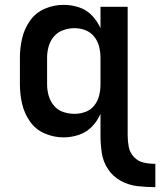

<svg xmlns="http://www.w3.org/2000/svg" viewBox="-20 -558 660 791"><path d="M620 213V117Q596 117 572.5 112Q549 107 532 89Q515 71 510.5 47.5Q506 24 506 0V-530H394V-442Q381 -471 358.5 -494.5Q336 -518 305 -528Q274 -538 242 -538Q202 -538 164.5 -522Q127 -506 103.5 -472.5Q80 -439 71 -399.5Q62 -360 62 -320V-210Q62 -170 71 -130.5Q80 -91 103.5 -57.5Q127 -24 164.5 -8Q202 8 242 8Q274 8 305 -2.5Q336 -13 358.5 -36Q381 -59 394 -89V0Q394 36 399.5 72.5Q405 109 425.5 139.5Q446 170 478.5 187.5Q511 205 547.5 209Q584 213 620 213ZM287 -89Q264 -89 241 -96.5Q218 -104 202.5 -122.5Q187 -141 180.5 -164Q174 -187 174 -210V-320Q174 -344 180.5 -367Q187 -390 202.5 -408Q218 -426 241 -434Q264 -442 287 -442Q310 -442 332 -433.5Q354 -425 368.5 -406.5Q383 -388 388.5 -365.5Q394 -343 394 -320V-210Q394 -187 388.5 -164.5Q383 -142 368.5 -123.5Q354 -105 332 -97Q310 -89 287 -89Z"/></svg>

Font: Iosevka Sparkle Semibold
Style: Regular
Weight: 600
Designer: Belleve Invis
Foundry: Belleve Invis
Version: Version 4.5.0; ttfautohint (v1.8.3)